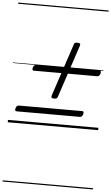

<svg xmlns="http://www.w3.org/2000/svg" viewBox="-86 -1062 935 1614"><g transform="rotate(5 381.5 -255.0)"><path d="M372 -232Q355 -232 350 -237.5Q345 -243 348 -255L495 -697Q498 -710 504.5 -713.5Q511 -717 524 -717Q541 -717 546.5 -712Q552 -707 548 -694L402 -253Q398 -242 392 -237Q386 -232 372 -232ZM67 -98Q57 -98 54 -104Q51 -110 55 -124Q62 -148 82 -148H614Q625 -148 627 -141.5Q629 -135 626 -122Q619 -98 600 -98ZM182 -451Q172 -451 169 -457Q166 -463 170 -477Q177 -501 197 -501H729Q740 -501 742 -494.5Q744 -488 741 -475Q734 -451 715 -451ZM0 490H763V500H0ZM0 -20H763V0H0ZM0 -505H763V-500H0ZM0 -1010H763V-1000H0Z"/></g></svg>

Font: Playwrite BE VLG Guides
Style: Regular
Weight: 400
Designer: Veronika Burian, José Scaglione
Foundry: TypeTogether
Version: Version 1.003